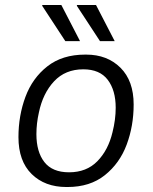

<svg xmlns="http://www.w3.org/2000/svg" viewBox="-20 -740 615 770"><path d="M516 -321Q516 -235 488 -160Q460 -85 400.5 -37.5Q341 10 251 10H246Q160 10 107 -42Q54 -94 54 -190Q54 -276 82 -351.5Q110 -427 170 -474Q230 -521 321 -521H326Q410 -521 463 -468.5Q516 -416 516 -321ZM136 -289Q126 -245 126 -202Q126 -131 158 -90Q190 -49 257 -49Q327 -49 370.5 -93.5Q414 -138 431 -209Q444 -260 444 -308Q444 -378 412 -420Q380 -462 314 -462Q242 -462 197 -414Q152 -366 136 -289ZM301 -575H242L149 -717L150 -720H226ZM440 -575H381L288 -717L289 -720H365Z"/></svg>

Font: Chivo Light Italic
Style: Regular
Weight: 300
Italic angle: -8.05°
Designer: Hector Gatti
Foundry: Omnibus-Type
Version: Version 1.007